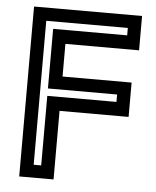

<svg xmlns="http://www.w3.org/2000/svg" viewBox="-51 -744 642 788"><g transform="rotate(5 270.0 -350.0)"><path d="M57.5 0V-700H502.5V-558.5H199V-424H483.5V-282.5H199V0ZM112.5 -53H143.5V-339.5H428.5V-370H143.5V-615.5H448.5V-646H112.5Z"/></g></svg>

Font: Tourney SemiBold
Style: Regular
Weight: 600
Version: Version 1.015